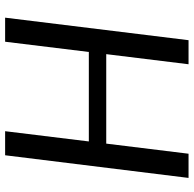

<svg xmlns="http://www.w3.org/2000/svg" viewBox="-23 -733 756 750"><g transform="rotate(90 355.0 -358.0)"><path d="M675 -716.5 586.5 0H492.5L532.5 -327H183L143 0H49L137 -716.5H231L191.5 -395H541L580.5 -716.5Z"/></g></svg>

Font: Lato 2
Style: Italic
Weight: 400
Italic angle: -7°
Designer: Lukasz Dziedzic with Adam Twardoch and Botio Nikoltchev
Foundry: tyPoland Lukasz Dziedzic
Version: Version 2.015; 2015-08-06; http://www.latofonts.com/